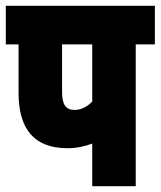

<svg xmlns="http://www.w3.org/2000/svg" viewBox="-20 -642 554 662"><path d="M448 -489H514V-622H0V-489H44V-322C44 -200 95 -131 213 -131C243 -131 272 -137 298 -147V0H448ZM298 -489V-292C280 -273 259 -263 237 -263C206 -263 194 -282 194 -327V-489Z"/></svg>

Font: Noto Sans Devanagari ExtraCondensed Black
Style: Regular
Weight: 900
Width: 2
Designer: Jelle Bosma - Monotype Design Team
Foundry: Monotype Imaging Inc.
Version: Version 2.004